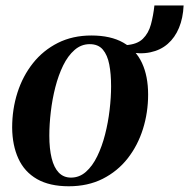

<svg xmlns="http://www.w3.org/2000/svg" viewBox="-20 -654 677 687"><path d="M307 -527Q376 -527 421 -501.5Q466 -476 488 -428.8Q510 -381.5 510 -315.5Q510 -251.5 491.5 -192.5Q473 -133.5 436.8 -87.2Q400.5 -41 347.5 -14.2Q294.5 12.5 226 12.5Q157.5 12.5 112.5 -13.2Q67.5 -39 45.8 -86.5Q24 -134 23.5 -197.5Q23.5 -263.5 42.5 -322.8Q61.5 -382 98 -428Q134.5 -474 187.2 -500.5Q240 -527 307 -527ZM301 -496Q270.5 -496 246.8 -475.2Q223 -454.5 206 -419.8Q189 -385 178 -342Q167 -299 161.8 -254Q156.5 -209 156.5 -168.5Q156.5 -121.5 164.8 -88Q173 -54.5 190.2 -36.5Q207.5 -18.5 234 -18.5Q264 -18.5 287.5 -39.2Q311 -60 328 -95Q345 -130 356 -173Q367 -216 372.2 -260.8Q377.5 -305.5 377.5 -345.5Q377.5 -389.5 371 -423.2Q364.5 -457 348 -476.5Q331.5 -496 301 -496ZM532.5 -634.5H637Q635 -589.5 620.5 -554.5Q606 -519.5 580.2 -497Q554.5 -474.5 517.8 -466.8Q481 -459 435 -469L430 -492.5Q470.5 -495 491 -515Q511.5 -535 520 -566.5Q528.5 -598 532.5 -634.5Z"/></svg>

Font: Merriweather 120pt SemiBold
Style: Italic
Weight: 600
Italic angle: -7.8°
Version: Version 2.101